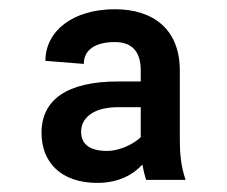

<svg xmlns="http://www.w3.org/2000/svg" viewBox="-20 -742 502 424"><path d="M195 -338.1C241.8 -338.1 274.5 -356.5 294.4 -378.6C296.5 -366.8 299.4 -355.1 302.6 -344.8H389.9C379.6 -374.3 377.1 -403.1 377.1 -433.2V-586.6C377.1 -676.1 319.6 -721.6 233.7 -721.6C140.6 -721.6 80.3 -673.3 80.3 -607.6L165.1 -600.9C165.1 -632.1 190.7 -649.1 233.7 -649.1C272.4 -649.1 290.8 -627.1 290.8 -586.6V-562.1H240.8C127.5 -562.1 71.7 -521.3 71.7 -448.9C71.7 -382.1 116.1 -338.1 195 -338.1ZM159.1 -451.3C159.1 -479.8 183.9 -505.3 240.8 -505.3H290.8V-438.9C273.4 -422.6 242.9 -408.7 216.6 -408.7C176.5 -408.7 159.1 -424.7 159.1 -451.3Z"/></svg>

Font: Margiela Sans Medium
Style: Regular
Weight: 500
Designer: Stefan Endress, Andreas Faust
Version: Version 1.100;FEAKit 1.0